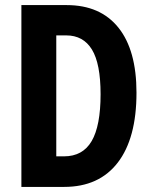

<svg xmlns="http://www.w3.org/2000/svg" viewBox="-20 -734 599 754"><path d="M516 -370Q516 -191 442.5 -95.5Q369 0 232 0H64V-714H242Q374 -714 445 -625.5Q516 -537 516 -370ZM375 -364Q375 -484 341 -539.5Q307 -595 240 -595H201V-120H231Q305 -120 340 -180Q375 -240 375 -364Z"/></svg>

Font: Noto Sans Thai ExtCond
Style: Bold
Weight: 700
Width: 2
Designer: Monotype Design Team
Foundry: Monotype Imaging Inc.
Version: Version 2.002; ttfautohint (v1.8.4.7-5d5b)